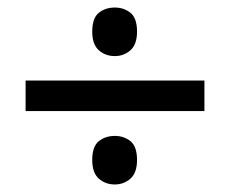

<svg xmlns="http://www.w3.org/2000/svg" viewBox="-20 -607 612 510"><path d="M285 -458Q260 -458 242.5 -473.5Q225 -489 225 -523Q225 -559 242.5 -573Q260 -587 285 -587Q309 -587 326.5 -573Q344 -559 344 -523Q344 -489 326.5 -473.5Q309 -458 285 -458ZM48 -312V-393H523V-312ZM285 -117Q260 -117 242.5 -132.5Q225 -148 225 -182Q225 -218 242.5 -232Q260 -246 285 -246Q309 -246 326.5 -232Q344 -218 344 -182Q344 -148 326.5 -132.5Q309 -117 285 -117Z"/></svg>

Font: Noto Sans Ethiopic Medium
Style: Regular
Weight: 500
Designer: Monotype Design Team
Foundry: Monotype Imaging Inc.
Version: Version 2.102; ttfautohint (v1.8.4.7-5d5b)